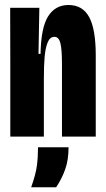

<svg xmlns="http://www.w3.org/2000/svg" viewBox="-20 -560 433 787"><path d="M22.2 -312.5 21.7 -528H141.3L137.8 -339.3H146.2Q148 -446.5 177.2 -493Q206.3 -539.5 260.8 -539.5Q318.7 -539.5 345.6 -489.8Q372.5 -440 372.5 -332.3V0H234V-297.5Q234 -359 227.4 -384Q220.8 -409 203 -409Q184.7 -409 175.4 -386.2Q166.2 -363.3 163 -327.9Q159.8 -292.5 159.8 -236.3V0H22.2ZM135.8 43.5H261Q261 95.5 247.3 133.8Q233.7 172.2 210.3 207.5H107.8Q126.7 154.2 131.2 119.2Q135.8 84.3 135.8 43.5Z"/></svg>

Font: Bricolage Grotesque 96pt Condensed ExBd
Style: Regular
Weight: 800
Width: 3
Designer: Mathieu Triay
Foundry: Atelier Triay
Version: Version 1.001;Glyphs 3.2 (3207)